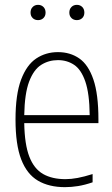

<svg xmlns="http://www.w3.org/2000/svg" viewBox="-20 -763 464 792"><path d="M248 9Q182 9 136.5 -17.8Q91 -44.5 67.5 -105.5Q44 -166.5 44 -270Q44 -373.5 67 -434.5Q90 -495.5 129.5 -521.8Q169 -548 219 -548Q269.5 -548 307 -522Q344.5 -496 365.2 -435.2Q386 -374.5 386 -270V-255H80Q81.5 -167 101 -116.8Q120.5 -66.5 157.8 -45.2Q195 -24 250 -24Q273.5 -24 300.2 -29Q327 -34 362 -45V-11Q330 0 302.2 4.5Q274.5 9 248 9ZM219 -515Q181 -515 150 -495.5Q119 -476 100.2 -426.5Q81.5 -377 80 -288H350Q349 -377 332 -426.5Q315 -476 285.8 -495.5Q256.5 -515 219 -515ZM297 -680Q283.5 -680 274.8 -688.5Q266 -697 266 -711Q266 -725.5 274.8 -734.2Q283.5 -743 297 -743Q310.5 -743 319.2 -734.2Q328 -725.5 328 -711Q328 -697 319.2 -688.5Q310.5 -680 297 -680ZM137 -680Q123.5 -680 114.8 -688.5Q106 -697 106 -711Q106 -725.5 114.8 -734.2Q123.5 -743 137 -743Q150.5 -743 159.2 -734.2Q168 -725.5 168 -711Q168 -697 159.2 -688.5Q150.5 -680 137 -680Z"/></svg>

Font: Encode Sans Condensed Condensed Thin
Style: Regular
Weight: 100
Width: 3
Designer: Multiple Designers
Foundry: Impallari Type
Version: Version 3.000; ttfautohint (v1.8.3) -l 8 -r 50 -G 200 -x 14 